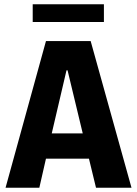

<svg xmlns="http://www.w3.org/2000/svg" viewBox="-20 -878 640 898"><path d="M6 0 195 -686H404L595 0H429L396 -136H195L164 0ZM291 -549 222 -254H367L296 -549ZM133 -775V-858H466V-775Z"/></svg>

Font: Chivo Mono
Style: Bold
Weight: 700
Monospace: yes
Designer: Hector Gatti
Foundry: Omnibus-Type
Version: Version 1.008; ttfautohint (v1.8.4.7-5d5b)